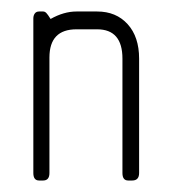

<svg xmlns="http://www.w3.org/2000/svg" viewBox="-20 -314 299 334"><path d="M210 0H203Q193 0 193 -13V-212Q193 -263 149 -263H113Q66 -263 66 -214V-13Q66 0 55 0H48Q38 0 38 -13V-282Q38 -287 40.5 -290.5Q43 -294 48 -294H55Q58 -294 60.5 -291.5Q63 -289 68 -281Q91 -294 113 -294H149Q182 -294 202 -272Q222 -250 222 -212V-13Q222 0 210 0Z"/></svg>

Font: Chathura
Style: Regular
Weight: 300
Designer: Appaji Ambarisha Darbha
Foundry: Aditya Fonts
Version: Version 1.00 2015